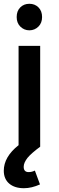

<svg xmlns="http://www.w3.org/2000/svg" viewBox="-30 -774 313 1013"><path d="M77 -634C90 -621 106 -614 125 -614C144 -614 160 -621 173 -634C186 -647 192 -664 192 -684C192 -705 186 -722 173 -735C160 -748 144 -754 125 -754C106 -754 90 -748 77 -735C64 -722 58 -705 58 -684C58 -664 64 -647 77 -634ZM68 -532V-8C16 33 -10 78 -10 127C-10 156 0 179 19 195C38 211 64 219 96 219C124 219 152 212 181 199L154 126C144 131 133 134 121 134C104 134 95 125 95 106C95 91 102 76 115 59C128 43 151 23 182 0V-532Z"/></svg>

Font: Argentum Sans
Style: Regular
Weight: 400
Designer: Julieta Ulanovsky
Foundry: Julieta Ulanovsky
Version: Version 5.001;March 29, 2019;FontCreator 11.5.0.2425 64-bit